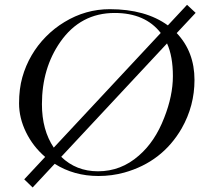

<svg xmlns="http://www.w3.org/2000/svg" viewBox="-20 -748 852 816"><path d="M446.3 -709Q598.6 -709 693.4 -640.1L774.9 -727.5L811.5 -693.4L731 -607.4Q806.6 -527.8 806.6 -408.2Q806.6 -297.9 752 -202.1Q669.4 -59.6 508.3 -14.6Q455.6 0 398.4 0Q294.4 0 212.4 -51.8L118.7 48.8L83 14.2L171.9 -81.1Q120.1 -125.5 90.6 -186Q61 -246.6 61 -308.6Q61 -370.6 75 -419.9Q88.9 -469.2 114.3 -512.7Q139.6 -556.2 175.3 -592.3Q210.9 -628.4 253.9 -654.3Q343.8 -709 446.3 -709ZM663.1 -607.9Q597.2 -692.9 467.3 -692.9Q322.3 -692.9 236.3 -569.8Q158.2 -458 158.2 -305.2Q158.2 -195.3 208.5 -120.6ZM240.2 -81.5Q303.7 -20 396.5 -20Q494.6 -20 570.3 -86.9Q638.7 -146 677.7 -247.1Q714.8 -340.8 714.8 -424.6Q714.8 -508.3 689.9 -563.5Z"/></svg>

Font: Cardo-Italic
Style: Italic
Weight: 400
Italic angle: -12°
Designer: David J. Perry
Foundry: David J. Perry
Version: Version 0.991